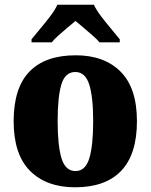

<svg xmlns="http://www.w3.org/2000/svg" viewBox="-20 -786 641 816"><path d="M299 10Q177 10 107.5 -60Q38 -130 38 -271Q38 -412 105 -481.5Q172 -551 302 -551Q423 -551 492.5 -481.5Q562 -412 562 -271Q562 -130 495 -60Q428 10 299 10ZM301 -59Q343 -59 359.5 -113Q376 -167 376 -271Q376 -375 359 -427.5Q342 -480 300 -480Q257 -480 241 -427.5Q225 -375 225 -271Q225 -167 241.5 -113Q258 -59 301 -59ZM114 -619Q129 -638 151 -664Q173 -690 193.5 -717Q214 -744 224 -766H379Q389 -744 409.5 -717Q430 -690 452 -664Q474 -638 489 -619V-606H403Q395 -616 376 -633Q357 -650 336 -667.5Q315 -685 301 -697Q286 -685 266 -668Q246 -651 227.5 -634.5Q209 -618 200 -606H114Z"/></svg>

Font: Noto Serif SemiCondensed Black
Style: Regular
Weight: 900
Width: 4
Designer: Monotype Design Team
Foundry: Monotype Imaging Inc.
Version: Version 2.014; ttfautohint (v1.8.4.7-5d5b)